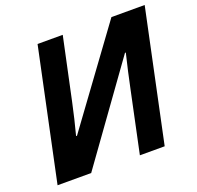

<svg xmlns="http://www.w3.org/2000/svg" viewBox="-125 -848 1010 982"><g transform="rotate(-20 380.0 -357.0)"><path d="M177 -714H314L242 -376Q234 -338 222.5 -289.5Q211 -241 201 -204H206L579 -714H760L609 0H474L545 -336Q554 -381 564 -424Q574 -467 586 -518L582 -519L209 0H26Z"/></g></svg>

Font: BC Sans
Style: Bold Italic
Weight: 700
Italic angle: -12°
Designer: Monotype Design Team
Province of B.C.
Foundry: Monotype Imaging Inc.
Version: Version 2.000;GOOG;noto-source:20170915:90ef993387c0